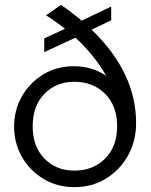

<svg xmlns="http://www.w3.org/2000/svg" viewBox="-20 -755 620 790"><path d="M286 15Q215 15 158.8 -19Q102.5 -53 70.2 -109.5Q38 -166 38 -234.5Q38 -302 70.2 -358.5Q102.5 -415 158 -448.8Q213.5 -482.5 283.5 -482.5Q358 -482.5 416.5 -443.5Q369.5 -527 290.5 -600L162 -540.5V-597L247.5 -636.5Q211.5 -665.5 169.5 -692L231 -735Q276.5 -703.5 316 -670L437.5 -728V-671.5L357 -633Q540 -456.5 540 -249Q540 -175 506.8 -115.2Q473.5 -55.5 416.2 -20.2Q359 15 286 15ZM286 -53Q363 -53 412.5 -102.5Q462 -152 462 -235.5Q462 -319.5 412.5 -369Q363 -418.5 286 -418.5Q211 -418.5 162.8 -369Q114.5 -319.5 114.5 -235.5Q114.5 -152 162.8 -102.5Q211 -53 286 -53Z"/></svg>

Font: Geologica ExtraLight
Style: Regular
Weight: 200
Designer: Sindre Bremnes, Frode Helland
Foundry: Monokrom Skriftforlag AS
Version: Version 1.010; ttfautohint (v1.8.4.7-5d5b);gftools[0.9.28]